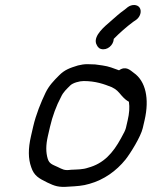

<svg xmlns="http://www.w3.org/2000/svg" viewBox="-20 -754 594 751"><path d="M425 -602C447.9 -625.4 475 -649.2 500.2 -668L513.3 -677C528.9 -688.7 535.2 -710.5 526.1 -724C517.5 -737 495.9 -738.1 479.6 -726L467.3 -716C446.1 -701.2 432.2 -687.7 411.7 -670C389 -650.4 346.2 -615.3 355.8 -584C360.1 -574.2 363.7 -565.7 374.9 -562.5C399.5 -555.4 424.2 -577.8 425 -602ZM479.3 -283 472.6 -254C470.8 -246 464.3 -232.3 453.2 -213C421.7 -155.1 385.2 -114.2 324.6 -98C304.1 -90.8 282.7 -91.2 257.8 -90C231.7 -86.1 225.3 -91.5 205.3 -101C183.5 -110.9 172.7 -113.8 166.7 -133C159.2 -157.9 159 -186.1 167.3 -222L175.6 -258C185 -299 200.7 -341.5 218.3 -374C227.6 -394.7 240.9 -405.6 255 -420C265.2 -429.9 291 -437 306.9 -437C354.2 -437 386.9 -425.1 417.3 -413C436.5 -403.5 441.9 -396.3 455.7 -380C467.2 -367.3 473.4 -362.1 484.2 -356C487.5 -334.3 485.9 -311.2 479.3 -283ZM445.6 -479C424.7 -486.5 406 -494.6 381 -498L351.9 -502C342 -502.7 332.1 -503 322.1 -503C310.1 -503 297.7 -501.3 285 -498C254.3 -488.5 233.2 -481.6 211 -459C191 -439 172.2 -419.8 158.5 -392C140.1 -353.7 120.7 -306.1 109.8 -259L101.3 -222C89.7 -172.1 90.2 -133.1 102.1 -100C113.2 -66.4 131.7 -56.6 165.2 -40C194.1 -26.3 208.9 -20.5 249.5 -24C278.3 -25.6 304 -26.9 330.1 -35C386.5 -50.8 434.8 -85.1 471 -130C490.3 -154.4 530.7 -219.5 538.4 -253L545.6 -284C565 -368.2 549.8 -436.6 503.3 -469C489.7 -478.9 472.7 -497.9 445.6 -479Z"/></svg>

Font: HoneyBee
Style: RegIt
Weight: 400
Foundry: Cannot Into Space Fonts
Version: Version 0.89